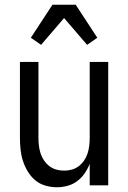

<svg xmlns="http://www.w3.org/2000/svg" viewBox="-20 -781 540 809"><path d="M220 8Q195 8 171 1Q147 -6 128.5 -21.5Q110 -37 97 -58.5Q84 -80 76.5 -103.5Q69 -127 66.5 -151.5Q64 -176 64 -200V-520H142V-200Q142 -183 144 -166.5Q146 -150 151 -134.5Q156 -119 165.5 -105Q175 -91 188 -81Q201 -71 217 -66.5Q233 -62 250 -62Q267 -62 283 -66.5Q299 -71 312 -81Q325 -91 334.5 -105Q344 -119 349 -134.5Q354 -150 356 -166.5Q358 -183 358 -200V-520H436V0H358V-91Q350 -70 337 -51Q324 -32 305.5 -18Q287 -4 264.5 2Q242 8 220 8ZM153 -592 110 -622 201 -761H299L390 -622L347 -592L250 -705Z"/></svg>

Font: Iosevka Web
Style: Regular
Weight: 400
Monospace: yes
Designer: Belleve Invis
Foundry: Belleve Invis
Version: Version 28.0.3; ttfautohint (v1.8.3)